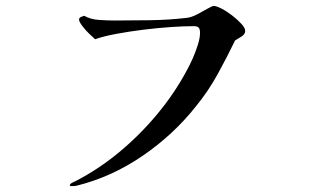

<svg xmlns="http://www.w3.org/2000/svg" viewBox="-20 -664 1040 646"><path d="M805 -560Q805 -549 792.5 -541Q780 -533 771 -528Q743 -470 711.5 -413Q680 -356 639 -306Q564 -211 459.5 -139.5Q355 -68 237 -39Q233 -38 229.5 -38Q226 -38 222 -38Q221 -38 218 -38Q215 -38 215 -40Q215 -45 222.5 -49Q230 -53 233 -54Q311 -94 381 -152Q451 -210 509.5 -280.5Q568 -351 609 -428Q618 -444 628 -466.5Q638 -489 645.5 -512.5Q653 -536 653 -554Q653 -566 648.5 -571Q644 -576 631 -576Q600 -576 555 -573Q510 -570 462 -564Q414 -558 371 -550Q328 -542 300 -532Q294 -537 281 -549.5Q268 -562 257 -576.5Q246 -591 246 -598Q246 -604 252.5 -607Q259 -610 263 -611Q284 -599 312.5 -597Q341 -595 365 -595Q425 -595 487.5 -596Q550 -597 609 -604Q625 -606 644 -616Q663 -626 678.5 -635Q694 -644 699 -644Q708 -644 725.5 -635Q743 -626 761 -612Q779 -598 792 -584Q805 -570 805 -560Z"/></svg>

Font: Kaisei HarunoUmi
Style: Regular
Weight: 400
Designer: Font-Kai, 金井和夫
Foundry: KAZUO KANAI
Version: Version 5.003